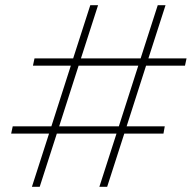

<svg xmlns="http://www.w3.org/2000/svg" viewBox="-20 -720 739 740"><path d="M363 0 429 -205H199L133 0H103L169 -205H23L29 -233H178L253 -467H107L113 -495H262L328 -700H358L292 -495H522L588 -700H618L552 -495H699L693 -467H543L468 -233H615L610 -205H459L393 0ZM208 -233H438L513 -467H283Z"/></svg>

Font: Montserrat Thin ExtraLight
Style: Italic
Weight: 250
Italic angle: -11.3°
Version: Version 9.000